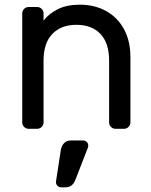

<svg xmlns="http://www.w3.org/2000/svg" viewBox="-20 -550 647 820"><path d="M75 0ZM510 0H473Q462 0 454 -8Q446 -16 446 -27V-291Q446 -366 409 -405Q372 -444 306 -444Q241 -444 203.5 -405Q166 -366 166 -291V-27Q166 -16 158 -8Q150 0 139 0H102Q91 0 83 -8Q75 -16 75 -27V-493Q75 -504 83 -512Q91 -520 102 -520H139Q150 -520 158 -512Q166 -504 166 -493V-462Q188 -491 226.5 -510.5Q265 -530 321 -530Q384 -530 433 -503Q482 -476 509.5 -425.5Q537 -375 537 -306V-27Q537 -16 529 -8Q521 0 510 0ZM283 50H335Q344 50 350.5 56.5Q357 63 357 72Q357 76 356 79L302 218Q290 250 259 250H241Q232 250 225.5 243.5Q219 237 219 228V226L240 89Q243 73 253.5 61.5Q264 50 283 50Z"/></svg>

Font: Hezaedrus
Style: Regular
Weight: 400
Designer: Hubert & Fischer
Foundry: Hubert & Fischer
Version: Version 1.10;September 3, 2019;FontCreator 11.5.0.2425 64-bi